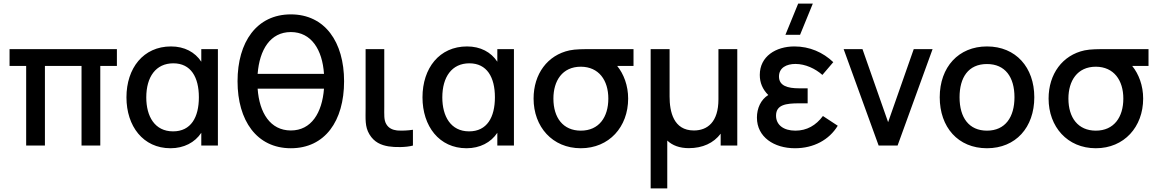

<svg xmlns="http://www.w3.org/2000/svg" viewBox="-20 -815 6477 1075"><path d="M231.5 0V-446H436.5V0H541.5V-446H634.5V-540H33.5V-446H126.5V0Z M934.5 15C1009.5 15 1071 -17 1107 -71.5V0H1200V-540H1107V-469.5C1071.5 -523.5 1012.5 -555 937.5 -555C782.5 -555 688 -433.5 688 -270C688 -108.5 781.5 15 934.5 15ZM949 -79.5C846 -79.5 799 -164 799 -269.5C799 -384.5 852.5 -460.5 950.5 -460.5C1049 -460.5 1093.5 -382.5 1093.5 -270.5C1093.5 -158.5 1049.5 -79.5 949 -79.5Z M1608.5 15C1799.5 15 1906.5 -137.5 1906.5 -360C1906.5 -579.5 1799.5 -734.5 1608.5 -734.5C1417 -734.5 1310 -579.5 1310 -360C1310 -140.5 1417 15 1608.5 15ZM1608.5 -635.5C1723 -635.5 1785 -537 1794 -401.5H1422.5C1433 -537 1493.5 -635.5 1608.5 -635.5ZM1608.5 -84.5C1493.5 -84.5 1432 -183 1422.5 -318.5H1794C1783.5 -183 1723 -84.5 1608.5 -84.5Z M2155 4.5C2191.5 10.5 2253.5 10.5 2292 0V-88.5C2264 -84 2231 -82.5 2203.5 -84.5C2179 -87.5 2156 -96.5 2142.5 -120.5C2129 -143.5 2131.5 -172.5 2131.5 -217.5V-540H2027V-212.5C2027 -148 2022.5 -106.5 2048 -63.5C2075 -18 2114 -2.5 2155 4.5Z M2592 15C2667 15 2728.5 -17 2764.5 -71.5V0H2857.5V-540H2764.5V-469.5C2729 -523.5 2670 -555 2595 -555C2440 -555 2345.5 -433.5 2345.5 -270C2345.5 -108.5 2439 15 2592 15ZM2606.5 -79.5C2503.5 -79.5 2456.5 -164 2456.5 -269.5C2456.5 -384.5 2510 -460.5 2608 -460.5C2706.5 -460.5 2751 -382.5 2751 -270.5C2751 -158.5 2707 -79.5 2606.5 -79.5Z M3232 15C3390.5 15 3497 -104.5 3497 -263C3497 -336 3472.5 -400.5 3435.5 -446H3527V-540H3298.5C3245 -540 3202 -540 3169 -533C3045.5 -506.5 2967.5 -401 2967.5 -263C2967.5 -105.5 3072.5 15 3232 15ZM3232 -83.5C3132.5 -83.5 3078.5 -156 3078.5 -263C3078.5 -362 3128 -441.5 3232 -441.5C3333 -441 3386 -365.5 3386 -263C3386 -159.5 3334 -83.5 3232 -83.5Z M3716 240V-28C3745 -0.5 3785.5 14.5 3836.5 14.5C3914 14.5 3975.5 -14 4015 -66.5V0H4108V-540H4002.5V-259C4002.5 -131 3940.5 -84.5 3865 -84.5C3750.5 -84.5 3729 -190.5 3729 -274.5V-540H3623V240Z M4377.5 -620H4459.5L4531 -795H4449ZM4431 15C4536 15 4622.5 -32 4670.5 -111L4587.5 -165.5C4548.5 -113 4497.5 -83.5 4433.5 -83.5C4367 -83.5 4325 -115.5 4325 -167.5C4325 -228.5 4380 -236.5 4454 -236.5H4502V-320.5H4454.5C4389 -320.5 4341.5 -335 4341.5 -386.5C4341.5 -436 4384 -457 4433.5 -457C4489.5 -457 4545 -430.5 4584.5 -395.5L4645.5 -467C4588 -522 4513 -555 4428 -555C4324 -555 4234 -499.5 4234 -395.5C4234 -352 4249.5 -315 4281.5 -283C4239.5 -257 4218 -208.5 4218 -156.5C4218 -47.5 4314 15 4431 15Z M5005.5 0 5201.5 -540H5096L4952.5 -131L4809 -540H4703.5L4899.5 0Z M5506 15C5667 15 5771 -101.5 5771 -270.5C5771 -437.5 5668 -555 5506 -555C5347 -555 5241.5 -439.5 5241.5 -270.5C5241.5 -103 5344 15 5506 15ZM5506 -83.5C5405 -83.5 5352.5 -156.5 5352.5 -270.5C5352.5 -380.5 5401 -456.5 5506 -456.5C5608 -456.5 5660 -383.5 5660 -270.5C5660 -160 5609 -83.5 5506 -83.5Z M6115.5 15C6274 15 6380.5 -104.5 6380.5 -263C6380.5 -336 6356 -400.5 6319 -446H6410.5V-540H6182C6128.5 -540 6085.5 -540 6052.5 -533C5929 -506.5 5851 -401 5851 -263C5851 -105.5 5956 15 6115.5 15ZM6115.5 -83.5C6016 -83.5 5962 -156 5962 -263C5962 -362 6011.5 -441.5 6115.5 -441.5C6216.5 -441 6269.5 -365.5 6269.5 -263C6269.5 -159.5 6217.5 -83.5 6115.5 -83.5Z"/></svg>

Font: Manrope SemiBold
Style: Regular
Weight: 600
Designer: Mikhail Sharanda
Foundry: Mikhail Sharanda
Version: Version 4.505